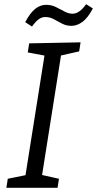

<svg xmlns="http://www.w3.org/2000/svg" viewBox="-20 -901 466 921"><path d="M359.8 -654.5 262.2 -632.5 274.5 -646.5 179.9 -49.2 173.2 -63.5 262.8 -43.5 256.1 0H10.6L17.3 -43.5L114.6 -63.2L100.5 -49.2L195.2 -646.2L205.9 -632.2L113.2 -649.5L119.9 -693L366.5 -698ZM133.4 -773.7 100.9 -794.7Q124.9 -839.8 149.3 -858.9Q173.6 -877.9 201.3 -877.9Q226.7 -877.9 248.2 -867.2Q269.7 -856.6 289.4 -845.9Q309.1 -835.2 328.1 -835.2Q361.1 -835.2 393.1 -880.9L425.5 -860.5Q401.5 -815.1 375.5 -796Q349.4 -777 322.4 -777Q298 -777 277.7 -787.7Q257.4 -798.3 238.5 -808.8Q219.7 -819.3 197.3 -819.3Q181 -819.3 166.2 -809Q151.4 -798.7 133.4 -773.7Z"/></svg>

Font: Bitter Thin
Style: Italic
Weight: 100
Italic angle: -9°
Designer: Sol Matas, and Bitter project Authors
Foundry: Sol Matas
Version: Version 2.002